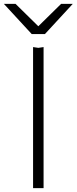

<svg xmlns="http://www.w3.org/2000/svg" viewBox="-90 -802 394 987"><path d="M141 -627H73L-70 -782H-10L107 -667L224 -782H284ZM80 -560 107 -556 134 -560V165H80Z"/></svg>

Font: Bounded
Style: Regular
Weight: 200
Designer: Vlad Churkin
Version: Version 1.0